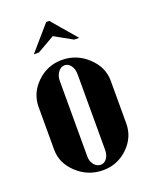

<svg xmlns="http://www.w3.org/2000/svg" viewBox="-132 -756 660 839"><g transform="rotate(-20 197.5 -337.0)"><path d="M88.9 -569.8 188 -684.1H202.1L299.8 -569.8H276.9L193.8 -616.2L112.8 -569.8ZM194.8 -504.9Q263.2 -504.9 314.2 -457.3Q365.2 -409.7 365.2 -346.2V-147.9Q365.2 -83.5 316.9 -36.9Q268.6 9.8 201.2 9.8Q132.3 9.8 81.1 -37.4Q29.8 -84.5 29.8 -147.9V-346.2Q29.8 -410.6 78.6 -457.8Q127.4 -504.9 194.8 -504.9ZM155.8 -422.9V-70.8Q155.8 -47.9 168.5 -32Q181.2 -16.1 199.2 -16.1Q216.3 -16.1 227.5 -31.5Q238.8 -46.9 238.8 -70.8V-422.9Q238.8 -446.8 227.1 -462.9Q215.3 -479 198.2 -479Q181.2 -479 168.5 -462.4Q155.8 -445.8 155.8 -422.9Z"/></g></svg>

Font: Moniqa Black Heading
Style: Regular
Weight: 900
Designer: Rajesh Rajput
Foundry: Rajesh Rajput
Version: Version 1.000